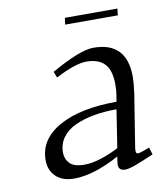

<svg xmlns="http://www.w3.org/2000/svg" viewBox="-71 -642 606 708"><g transform="rotate(-10 232.0 -288.0)"><path d="M58.1 -78.1Q58.1 -156.2 137.5 -200.7Q216.8 -245.1 353 -245.1L356.9 -269Q359.9 -283.7 359.9 -309.1Q359.9 -361.3 337.4 -385.7Q314.9 -410.2 269 -410.2Q227.1 -410.2 152.8 -371.1L144 -394Q252.9 -456.1 303.2 -456.1Q428.2 -456.1 428.2 -325.2Q428.2 -304.7 422.9 -264.2L391.1 -64.9Q388.2 -43.9 397.9 -43.9Q407.2 -43.9 441.9 -58.1L450.2 -30.8Q397.5 -8.3 375.7 -0.7Q354 6.8 341.8 6.8Q316.9 6.8 316.9 -16.1Q316.9 -19.5 318.8 -33.2L320.8 -45.9Q224.1 6.8 150.9 6.8Q106.9 6.8 82.5 -16.8Q58.1 -40.5 58.1 -78.1ZM126 -94.2Q126 -70.3 142.1 -53.7Q158.2 -37.1 196.8 -37.1Q227.5 -37.1 263.9 -49.6Q300.3 -62 326.2 -76.2L348.1 -217.8Q302.2 -217.8 263.7 -210.9Q225.1 -204.1 193.6 -189.9Q162.1 -175.8 144 -151.4Q126 -127 126 -94.2ZM215.8 -558.1 219.2 -583H416L413.1 -558.1Z"/></g></svg>

Font: Dehuti Alt
Style: Italic
Weight: 400
Version: Version 1.2